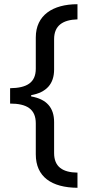

<svg xmlns="http://www.w3.org/2000/svg" viewBox="-20 -734 420 912"><path d="M348 158V86C277 85 237 58 237 -7V-154C237 -222 202 -263 128 -276V-282C201 -295 237 -336 237 -404V-548C237 -613 279 -640 348 -642V-714C231 -714 150 -662 150 -556V-408C150 -341 107 -316 28 -315V-242C107 -242 150 -216 150 -148V-1C150 106 225 157 348 158Z"/></svg>

Font: Noto Sans Arabic
Style: Regular
Weight: 400
Designer: Monotype Design Team, Nadine Chahine, Nizar Qandah and Khaled Hosny
Foundry: Monotype Imaging Inc.
Version: Version 2.012